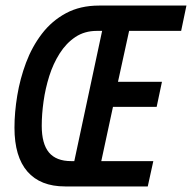

<svg xmlns="http://www.w3.org/2000/svg" viewBox="-20 -670 690 690"><path d="M214 0Q125 0 78.5 -53.5Q32 -107 32 -211Q32 -266 42 -326.5Q52 -387 73.5 -444.5Q95 -502 130.5 -548.5Q166 -595 217 -622.5Q268 -650 336 -650H650L631 -559H444L404 -376H562L543 -286H386L344 -91H531L511 0ZM236 -91H247L347 -559H328Q284 -559 251 -537Q218 -515 194.5 -478Q171 -441 157 -396.5Q143 -352 136.5 -305.5Q130 -259 130 -218Q130 -153 156 -122Q182 -91 236 -91Z"/></svg>

Font: Sometype Mono SemiBold
Style: Italic
Weight: 600
Italic angle: -12°
Designer: Ryoichi Tsunekawa
Foundry: Dharma Type
Version: Version 1.001